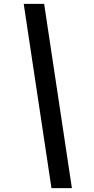

<svg xmlns="http://www.w3.org/2000/svg" viewBox="-20 -800 488 996"><path d="M103 -780H209L353 176H247Z"/></svg>

Font: Nebula Sans Bold
Style: Regular
Weight: 700
Italic angle: -9°
Designer: Paul D. Hunt for Adobe (as Source Sans)
Foundry: Nebula Entertainment & Broadcasting LLC
Version: Version 1.010